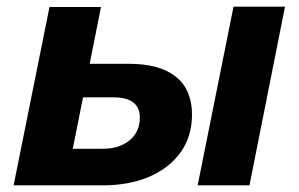

<svg xmlns="http://www.w3.org/2000/svg" viewBox="-20 -558 899 578"><path d="M367 -366Q461 -366 509.5 -327Q558 -288 558 -213Q558 -148 524.5 -100.5Q491 -53 430.5 -26.5Q370 0 288 0H21L129 -537H284L250 -366ZM575 0 683 -538H838L731 0ZM288 -110Q339 -110 370 -135.5Q401 -161 401 -204Q401 -265 321 -265H230L199 -110Z"/></svg>

Font: Montserrat
Style: Bold Italic
Weight: 700
Italic angle: -11.3°
Designer: Julieta Ulanovsky
Foundry: Julieta Ulanovsky
Version: Version 9.000; ttfautohint (v1.8.4.7-5d5b)